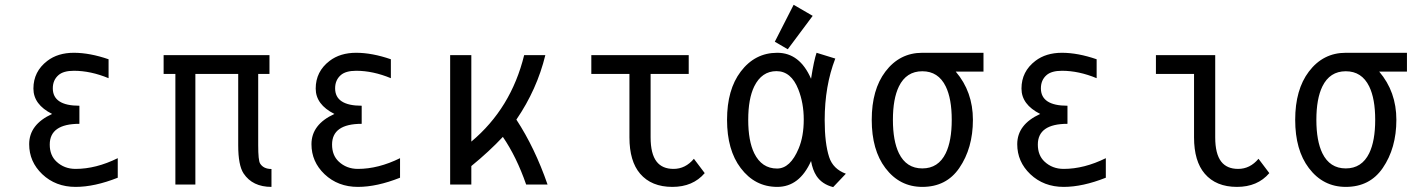

<svg xmlns="http://www.w3.org/2000/svg" viewBox="-20 -766 5899 797"><path d="M468.8 -109.4Q468.8 -109.4 468.8 -28.3Q372.6 9.8 293.9 9.8Q210.9 9.8 155.3 -43Q101.1 -94.7 101.1 -167.5Q101.1 -249.5 196.3 -293Q118.7 -332 118.7 -398.4Q118.7 -469.2 176.3 -513.2Q220.2 -546.9 286.6 -546.9Q352.5 -546.9 430.7 -520Q430.7 -520 430.7 -441.4Q356.4 -472.2 286.6 -472.2Q243.2 -472.2 222.7 -454.1Q199.2 -433.6 199.2 -399.4Q199.2 -327.1 309.6 -327.1V-252Q186.5 -252 186.5 -166Q186.5 -121.1 214.4 -95.2Q246.6 -64.9 293.9 -64.9Q378.4 -64.9 468.8 -109.4Z M708 0V-459H659.2V-537.1H1098.6V-459H1051.8V-163.1Q1051.8 -100.1 1059.6 -87.4Q1073.7 -64.5 1106.9 -64.5V9.8Q1028.3 9.8 991.2 -45.9Q968.8 -79.6 968.8 -163.1V-459H791V0Z M1640.6 -109.4Q1640.6 -109.4 1640.6 -28.3Q1544.4 9.8 1465.8 9.8Q1382.8 9.8 1327.1 -43Q1272.9 -94.7 1272.9 -167.5Q1272.9 -249.5 1368.2 -293Q1290.5 -332 1290.5 -398.4Q1290.5 -469.2 1348.1 -513.2Q1392.1 -546.9 1458.5 -546.9Q1524.4 -546.9 1602.5 -520Q1602.5 -520 1602.5 -441.4Q1528.3 -472.2 1458.5 -472.2Q1415 -472.2 1394.5 -454.1Q1371.1 -433.6 1371.1 -399.4Q1371.1 -327.1 1481.4 -327.1V-252Q1358.4 -252 1358.4 -166Q1358.4 -121.1 1386.2 -95.2Q1418.5 -64.9 1465.8 -64.9Q1550.3 -64.9 1640.6 -109.4Z M1848.6 0V-537.1H1936.5V-178.2Q2101.6 -316.4 2155.8 -537.1H2243.7Q2209 -394.5 2123.5 -269.5Q2200.2 -152.3 2252.9 0H2164.1Q2124 -115.2 2067.4 -197.8Q2011.2 -137.7 1936.5 -76.7V0Z M2905.3 -47.4Q2856.4 9.8 2771 9.8Q2684.1 9.8 2637.2 -44.9Q2592.8 -96.7 2592.8 -195.8V-459H2434.6V-537.1H2838.9V-459H2680.7V-195.8Q2680.7 -127.4 2705.6 -95.2Q2729 -64.9 2775.9 -64.9Q2825.2 -64.9 2860.4 -106.9Z M3205.6 -66.4Q3260.7 -66.4 3295.4 -149.9Q3316.4 -200.2 3316.4 -270Q3316.4 -337.9 3293.9 -395Q3264.2 -470.7 3203.1 -470.7Q3142.1 -470.7 3110.8 -407.2Q3085.9 -356 3085.9 -268.6Q3085.9 -181.2 3110.8 -129.9Q3142.1 -66.4 3205.6 -66.4ZM3206.5 9.8Q3113.8 9.8 3054.7 -68.4Q2998 -143.1 2998 -268.6Q2998 -394 3054.7 -468.8Q3113.8 -546.9 3206.5 -546.9Q3299.8 -546.9 3346.7 -439Q3358.9 -516.6 3369.6 -546.9L3447.3 -522.9Q3403.3 -409.2 3403.3 -267.6Q3403.3 -170.9 3421.9 -113.8Q3438 -64.5 3491.2 -44.9L3438.5 10.7Q3392.6 -1 3369.6 -35.2Q3353 -60.5 3346.7 -97.7Q3298.8 9.8 3206.5 9.8ZM3274.4 -746.1 3353.5 -700.2 3250 -561.5 3196.3 -592.8Z M3808.6 9.8Q3714.4 9.8 3655.3 -68.4Q3598.6 -143.1 3598.6 -268.6Q3598.6 -394 3655.3 -468.8Q3714.4 -546.9 3808.6 -546.9H4062.5V-468.8H3947.3Q4018.6 -385.3 4018.6 -268.6Q4018.6 -150.9 3961.9 -68.4Q3908.2 9.8 3808.6 9.8ZM3905.8 -129.9Q3930.7 -181.2 3930.7 -268.6Q3930.7 -356 3905.8 -407.2Q3875 -470.2 3808.6 -470.2Q3742.2 -470.2 3711.4 -407.2Q3686.5 -356 3686.5 -268.6Q3686.5 -181.2 3711.4 -129.9Q3742.2 -66.9 3808.6 -66.9Q3875 -66.9 3905.8 -129.9Z M4570.3 -109.4Q4570.3 -109.4 4570.3 -28.3Q4474.1 9.8 4395.5 9.8Q4312.5 9.8 4256.8 -43Q4202.6 -94.7 4202.6 -167.5Q4202.6 -249.5 4297.9 -293Q4220.2 -332 4220.2 -398.4Q4220.2 -469.2 4277.8 -513.2Q4321.8 -546.9 4388.2 -546.9Q4454.1 -546.9 4532.2 -520Q4532.2 -520 4532.2 -441.4Q4458 -472.2 4388.2 -472.2Q4344.7 -472.2 4324.2 -454.1Q4300.8 -433.6 4300.8 -399.4Q4300.8 -327.1 4411.1 -327.1V-252Q4288.1 -252 4288.1 -166Q4288.1 -121.1 4315.9 -95.2Q4348.1 -64.9 4395.5 -64.9Q4480 -64.9 4570.3 -109.4Z M5249 -47.4Q5200.2 9.8 5114.7 9.8Q5027.8 9.8 4981 -44.9Q4936.5 -96.7 4936.5 -195.8V-459H4778.3V-537.1H5024.4V-195.8Q5024.4 -127.4 5049.3 -95.2Q5072.8 -64.9 5119.6 -64.9Q5168.9 -64.9 5204.1 -106.9Z M5566.4 9.8Q5472.2 9.8 5413.1 -68.4Q5356.4 -143.1 5356.4 -268.6Q5356.4 -394 5413.1 -468.8Q5472.2 -546.9 5566.4 -546.9H5820.3V-468.8H5705.1Q5776.4 -385.3 5776.4 -268.6Q5776.4 -150.9 5719.7 -68.4Q5666 9.8 5566.4 9.8ZM5663.6 -129.9Q5688.5 -181.2 5688.5 -268.6Q5688.5 -356 5663.6 -407.2Q5632.8 -470.2 5566.4 -470.2Q5500 -470.2 5469.2 -407.2Q5444.3 -356 5444.3 -268.6Q5444.3 -181.2 5469.2 -129.9Q5500 -66.9 5566.4 -66.9Q5632.8 -66.9 5663.6 -129.9Z"/></svg>

Font: Consola Mono
Style: Book
Weight: 400
Monospace: yes
Version: Version 2.001